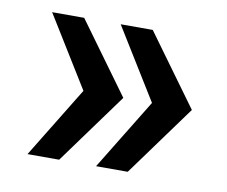

<svg xmlns="http://www.w3.org/2000/svg" viewBox="-52 -497 598 505"><g transform="rotate(10 246.5 -244.5)"><path d="M232.4 -433.6 349.4 -244.1 233.4 -54.7H318L455.9 -244.1L318 -433.6ZM49.3 -433.6 166.3 -244.1 50.3 -54.7H134.9L272.8 -244.1L134.9 -433.6Z"/></g></svg>

Font: SaysetthaMai Thin
Style: Regular
Weight: 100
Designer: John M. Durdin
Foundry: Lao Script for Windows
Version: Version 1.101